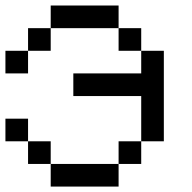

<svg xmlns="http://www.w3.org/2000/svg" viewBox="-20 -687 707 707"><path d="M0 -166.7V-250H83.3V-166.7ZM0 -416.7V-500H83.3V-416.7ZM166.7 -166.7V-83.3H83.3V-166.7ZM166.7 -83.3H416.7V0H166.7ZM166.7 -583.3V-500H83.3V-583.3ZM166.7 -666.7H416.7V-583.3H166.7ZM500 -166.7V-83.3H416.7V-166.7ZM500 -416.7V-500H583.3V-166.7H500V-333.3H250V-416.7ZM500 -583.3V-500H416.7V-583.3Z"/></svg>

Font: Galmuri11 Regular
Style: Regular
Weight: 400
Designer: Minseo Lee (Quiple)
Version: Version 2.356;hotconv 1.1.0;makeotfexe 2.6.0 DEVELOPMENT